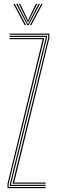

<svg xmlns="http://www.w3.org/2000/svg" viewBox="-20 -974 295 994"><path d="M45 -23.2 229.5 -777.8V-794.2H29.2V-800H235.5V-777.2L53.2 -29H216.2V-23.2ZM18.8 0V-22.5L201 -771H29.2V-776.8H209.2L24.8 -22.2V-5.8H216.2V0ZM31 -11.5V-20.8L217.2 -779.8V-782.8H29.2V-788.5H223.2V-779L37 -20.2V-17.2H216.2V-11.5ZM49.5 -954H56.5L115 -844H107.8ZM63.5 -954H70.8L118 -861.5L123.8 -850.5H126.2L132 -861.5L179.5 -954H186.8L128.8 -844H121.5ZM77.5 -954H84.5L120.5 -879.5L124 -868.8H126.2L129.8 -879.5L165.5 -954H172.8L133.2 -874L127.5 -861.2H122.5L116.8 -874ZM193.8 -954H200.8L142.2 -844H135.2Z"/></svg>

Font: Big Shoulders Inline Display ExtraLight
Style: Regular
Weight: 250
Version: Version 2.002